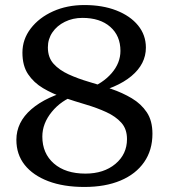

<svg xmlns="http://www.w3.org/2000/svg" viewBox="-20 -726 670 762"><path d="M315 16Q232 16 171.5 -7Q111 -30 78 -71.5Q45 -113 45 -171Q45 -241 104.5 -292.5Q164 -344 273 -371L281 -348Q223 -328 185.5 -282Q148 -236 148 -184Q148 -117 194 -77Q240 -37 319 -37Q392 -37 438 -75.5Q484 -114 484 -174Q484 -214 461.5 -239Q439 -264 402 -281Q365 -298 321 -311Q277 -324 232.5 -339Q188 -354 151 -376Q114 -398 91.5 -431.5Q69 -465 69 -517Q69 -570 102 -613Q135 -656 190.5 -681Q246 -706 315 -706Q387 -706 442 -684.5Q497 -663 528 -625Q559 -587 559 -537Q559 -472 501.5 -424Q444 -376 337 -353L329 -373Q388 -395 423 -435.5Q458 -476 458 -524Q458 -584 417.5 -619.5Q377 -655 307 -655Q269 -655 237.5 -639.5Q206 -624 188 -597.5Q170 -571 170 -538Q170 -498 192.5 -473Q215 -448 252 -431Q289 -414 333.5 -401Q378 -388 422 -373Q466 -358 503 -336Q540 -314 562.5 -280.5Q585 -247 585 -195Q585 -130 552 -82.5Q519 -35 458.5 -9.5Q398 16 315 16Z"/></svg>

Font: Platypi Light
Style: Regular
Weight: 300
Designer: David Sargent
Foundry: Bolt Cutter Type
Version: Version 1.200